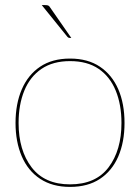

<svg xmlns="http://www.w3.org/2000/svg" viewBox="-20 -728 550 754"><path d="M255 -498Q325 -498 372.5 -466Q420 -434 444.5 -377.5Q469 -321 469 -245Q469 -170 444.5 -113.5Q420 -57 372.5 -25.5Q325 6 255 6Q186 6 138 -25.5Q90 -57 65.5 -114Q41 -171 41 -245Q41 -320 65.5 -377Q90 -434 137.5 -466Q185 -498 255 -498ZM255 -4Q356 -4 406.5 -71Q457 -138 457 -245Q457 -317 434.5 -372Q412 -427 367.5 -457.5Q323 -488 255 -488Q188 -488 143 -457.5Q98 -427 75.5 -372Q53 -317 53 -245Q53 -138 104 -71Q155 -4 255 -4ZM144 -708H157Q166 -708 170 -706Q174 -704 178 -697L260 -579H253Q251 -579 249 -580Q247 -581 245 -583Z"/></svg>

Font: Aleo Thin
Style: Regular
Weight: 250
Designer: Alessio Laiso
Foundry: Alessio Laiso
Version: Version 2.001;gftools[0.9.29]